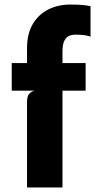

<svg xmlns="http://www.w3.org/2000/svg" viewBox="-20 -822 422 842"><path d="M98.5 0V-373.5Q98.5 -398.5 107.2 -409.5Q116 -420.5 132 -424.5L98.5 -523.5V-610.5Q98.5 -674.5 124 -717Q149.5 -759.5 192.5 -780.8Q235.5 -802 287 -802Q322.5 -802 340.8 -800.2Q359 -798.5 377 -795V-661.5Q366 -665.5 349 -667.8Q332 -670 311.5 -670Q294.5 -670 281.5 -663.8Q268.5 -657.5 261.2 -641.2Q254 -625 254 -595.5V0ZM31.5 -424.5V-545.5H355.5V-424.5Z"/></svg>

Font: Spline Sans
Style: Regular
Weight: 400
Designer: Eben Sorkin, Mirko Velimirovic
Foundry: Sorkin Type
Version: Version 1.001